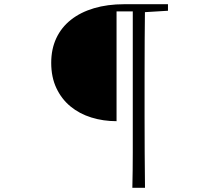

<svg xmlns="http://www.w3.org/2000/svg" viewBox="-20 -754 1040 911"><path d="M533 -179Q470 -179 413.5 -196.5Q357 -214 314.5 -249Q272 -284 247.5 -336Q223 -388 223 -456Q223 -521 247 -572.5Q271 -624 316.5 -660Q362 -696 426 -715Q490 -734 569 -734H637V-700H533ZM608 137Q610 54 610 -30.5Q610 -115 610 -200V-734H668Q667 -651 666.5 -566Q666 -481 666 -395V-201Q666 -116 666.5 -31Q667 54 668 137ZM637 -695V-734H777V-703L646 -695Z"/></svg>

Font: Noto Serif TC ExtraLight ExtraLight
Style: Regular
Weight: 250
Version: Version 2.003-H1;hotconv 1.1.1;makeotfexe 2.6.0